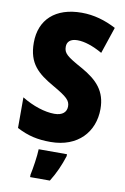

<svg xmlns="http://www.w3.org/2000/svg" viewBox="-101 -783 694 1062"><g transform="rotate(10 245.5 -251.5)"><path d="M464 -217C464 -317 413 -372 322 -423C233 -472 215 -487 215 -524C215 -550 232 -570 273 -570C313 -570 361 -554 414 -524L464 -673C403 -705 339 -724 270 -724C123 -724 37 -645 37 -515C37 -398 94 -350 185 -298C267 -251 285 -233 285 -200C285 -169 263 -147 217 -147C163 -147 95 -169 33 -207V-35C96 -2 150 10 223 10C377 10 464 -89 464 -217ZM325 72V61H166C165 100 154 171 146 207V221H257C287 173 308 125 325 72Z"/></g></svg>

Font: Noto Sans Sinhala UI Condensed Black
Style: Regular
Weight: 900
Width: 3
Designer: Jelle Bosma - Monotype Design Team
Foundry: Monotype Imaging Inc.
Version: Version 2.006